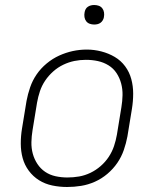

<svg xmlns="http://www.w3.org/2000/svg" viewBox="-20 -739 640 767"><path d="M248 8Q218 8 189 2Q160 -4 136 -19Q112 -34 95 -57Q78 -80 70.5 -107.5Q63 -135 63 -165.5Q63 -196 68 -226L86 -336Q91 -363 100.5 -390.5Q110 -418 126.5 -442Q143 -466 166.5 -485.5Q190 -505 216.5 -517Q243 -529 270.5 -535Q298 -541 327 -541Q356 -541 385 -533.5Q414 -526 438.5 -511.5Q463 -497 480 -474Q497 -451 504.5 -423Q512 -395 512 -365Q512 -335 507 -304L489 -194Q484 -167 474.5 -139.5Q465 -112 448.5 -88Q432 -64 409 -44.5Q386 -25 359 -13Q332 -1 304 3.5Q276 8 248 8ZM249 -30Q249 -30 249 -30Q249 -30 249 -30Q273 -30 296 -34Q319 -38 341 -48.5Q363 -59 382 -75.5Q401 -92 414.5 -112.5Q428 -133 435.5 -155.5Q443 -178 447 -201L465 -311Q469 -335 469.5 -359Q470 -383 464 -405.5Q458 -428 445.5 -447Q433 -466 413.5 -478Q394 -490 371 -495Q348 -500 323 -500Q300 -500 277.5 -495.5Q255 -491 233 -480.5Q211 -470 192.5 -453.5Q174 -437 160.5 -417Q147 -397 139.5 -374.5Q132 -352 128 -329L110 -219Q106 -195 105.5 -171Q105 -147 111 -125Q117 -103 129.5 -84Q142 -65 160.5 -52.5Q179 -40 202 -35Q225 -30 249 -30ZM356 -641Q347 -641 338.5 -644Q330 -647 324.5 -654Q319 -661 317.5 -670.5Q316 -680 318 -690Q319 -696 322 -702Q325 -708 331 -712Q337 -716 343.5 -717.5Q350 -719 356 -719Q366 -719 374.5 -716Q383 -713 388.5 -706Q394 -699 395.5 -689.5Q397 -680 395 -670Q394 -664 390.5 -658Q387 -652 381.5 -648Q376 -644 369.5 -642.5Q363 -641 356 -641Z"/></svg>

Font: Iosevka Curly XLtExObl
Style: Regular
Weight: 200
Width: 7
Italic angle: -9°
Monospace: yes
Designer: Belleve Invis
Foundry: Belleve Invis
Version: Version 11.0.1; ttfautohint (v1.8.3)